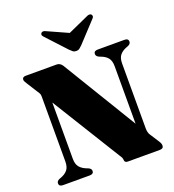

<svg xmlns="http://www.w3.org/2000/svg" viewBox="-160 -1040 1051 1163"><g transform="rotate(-20 365.0 -458.5)"><path d="M243.5 -20Q243.5 -0.5 218.5 0H45.5Q20.5 -0.5 20.5 -20Q20.5 -35 38.5 -43L49.5 -47Q76.5 -57 92.2 -75.5Q108 -94 108 -130V-545Q108 -558 105.8 -564.8Q103.5 -571.5 95 -583.5L52 -651.5Q37.5 -673 37.5 -681.5Q37.5 -700 60 -700H259Q280.5 -700 294.5 -679.5L586 -199.5V-570Q586 -605 571 -623.8Q556 -642.5 527 -653L517 -657Q498.5 -665.5 498.5 -680Q498.5 -700 523.5 -700H696Q721.5 -700 721.5 -680Q721.5 -665 703 -657L692.5 -653Q665.5 -643 649.8 -624.5Q634 -606 634 -570V-152.5Q634 -124.5 645 -108.5L679.5 -55Q689.5 -40 691.8 -33Q694 -26 694 -20Q694 0 670 0H464Q443 0 443 -18Q443 -24 440.2 -31.2Q437.5 -38.5 427.5 -53L156 -492.5V-129.5Q156 -95 171.2 -76.5Q186.5 -58 214.5 -47L225 -43Q243.5 -35 243.5 -20ZM438.5 -758Q428.5 -748 420.5 -742Q412.5 -736 399.5 -736Q387 -736 379 -742Q371 -748 361 -758L241.5 -887Q234 -895 234.5 -901.8Q235 -908.5 239.5 -912.5Q250 -921.5 269.5 -911L399.5 -852.5L529.5 -911Q549 -921.5 560.5 -912.5Q564.5 -908.5 565.2 -901.5Q566 -894.5 558.5 -887Z"/></g></svg>

Font: Fraunces 72pt Black
Style: Regular
Weight: 900
Version: Version 1.000;[0bf87f6ff]